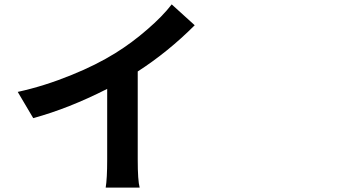

<svg xmlns="http://www.w3.org/2000/svg" viewBox="-20 -809 1540 872"><path d="M460 43Q466.8 2 466.8 -85V-405.3Q292 -316.4 130.9 -272.5L60.5 -391.6Q181.6 -418 305.7 -468.8Q417 -513.7 504.9 -568.4Q580.1 -615.2 648.4 -674.8Q718.8 -735.4 759.8 -789.1L864.3 -694.3Q743.2 -573.2 605.5 -484.4V-85Q605.5 11.7 614.3 43Z"/></svg>

Font: Bpmf GenYo Gothic B
Style: B
Weight: 700
Foundry: But Ko
Version: Version 1.320